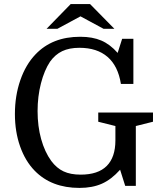

<svg xmlns="http://www.w3.org/2000/svg" viewBox="-20 -910 793 940"><path d="M375 -55Q460 -55 502.5 -97.5Q545 -140 545 -223V-293L461 -314V-359H729V-314L645 -293V0H593L568 -79Q525 -31 478.5 -10.5Q432 10 369 10Q232 10 150 -74Q104 -121 78.5 -193Q53 -265 53 -352Q53 -441 79.5 -517.5Q106 -594 154 -644Q195 -687 249.5 -708.5Q304 -730 373 -730Q433 -730 476 -711.5Q519 -693 556 -651L578 -720H633V-499H572Q558 -587 506.5 -631.5Q455 -676 369 -676Q319 -676 284.5 -659.5Q250 -643 225 -608Q197 -566 180.5 -502Q164 -438 164 -366Q164 -292 181.5 -229Q199 -166 231 -122Q257 -87 291 -71Q325 -55 375 -55ZM540 -769 421 -890H326L208 -769H261L374 -830L487 -769Z"/></svg>

Font: Domine
Style: Regular
Weight: 400
Designer: Pablo Impallari, Rodrigo Fuenzalida, Brenda Gallo
Foundry: Pablo Impallari, Rodrigo Fuenzalida, Brenda Gallo
Version: Version 2.000;September 19, 2022;FontCreator 14.0.0.2877 64-